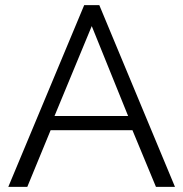

<svg xmlns="http://www.w3.org/2000/svg" viewBox="-20 -730 716 750"><path d="M308.9 -710H367.9L663.5 0H589.2L497.3 -221.5H177.8L86.6 0H12.4ZM480.5 -276.8 338.4 -628.1 192.9 -276.8Z"/></svg>

Font: Raleway Thin
Style: Regular
Weight: 100
Designer: Matt McInerney, Pablo Impallari, Rodrigo Fuenzalida
Foundry: Matt McInerney, Pablo Impallari, Rodrigo Fuenzalida
Version: Version 4.026